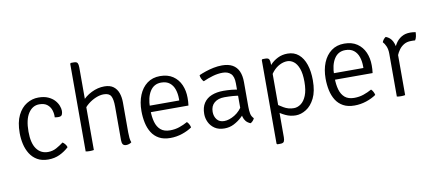

<svg xmlns="http://www.w3.org/2000/svg" viewBox="-80 -1046 3557 1572"><g transform="rotate(-10 1698.5 -260.0)"><path d="M358 -319Q360 -347.5 351 -377Q342 -406.5 318 -426.2Q294 -446 251 -446Q195.5 -446 160.8 -393.8Q126 -341.5 126 -241Q126 -144.5 160.8 -96.8Q195.5 -49 256 -49Q293.5 -49 325.5 -66.5Q357.5 -84 385 -105Q395.5 -98.5 405.8 -85.8Q416 -73 419 -60Q384.5 -28 342 -8Q299.5 12 247 12Q193.5 12 156.2 -9.8Q119 -31.5 96.2 -68Q73.5 -104.5 63.2 -149.5Q53 -194.5 53 -241Q53 -331 81.5 -388.8Q110 -446.5 155.8 -474.2Q201.5 -502 253 -502Q301 -502 334 -487.2Q367 -472.5 387 -450.2Q407 -428 416 -404Q425 -380 425 -361Q425 -343 418.5 -329.5Q412 -316 388 -316Q380.5 -316 373.5 -316.8Q366.5 -317.5 358 -319Z M627 0Q613.5 3 593 3Q572.5 3 559 0V-729L565 -735H590Q614 -735 620.5 -722.8Q627 -710.5 627 -687ZM929 -93Q929 -69 931.2 -47.2Q933.5 -25.5 940 -9Q932.5 -2.5 920.2 1.8Q908 6 896 6Q876.5 6 868.2 -5.5Q860 -17 860 -40V-320Q860 -381 844.8 -408Q829.5 -435 785 -435Q753.5 -435 718.8 -420.5Q684 -406 654.2 -382Q624.5 -358 608 -329V-404Q640.5 -445.5 693.5 -471.8Q746.5 -498 801 -498Q848.5 -498 876.5 -476.8Q904.5 -455.5 916.8 -420.2Q929 -385 929 -343Z M1108 -224V-278H1386V-292Q1386 -334.5 1374 -370Q1362 -405.5 1335.2 -426.8Q1308.5 -448 1265 -448Q1204.5 -448 1172.2 -396.8Q1140 -345.5 1140 -262V-240Q1140 -184.5 1152.2 -141.5Q1164.5 -98.5 1193 -74.2Q1221.5 -50 1271 -50Q1311.5 -50 1347.8 -62.2Q1384 -74.5 1417 -93Q1427 -84 1434.2 -69.8Q1441.5 -55.5 1443 -44Q1408.5 -20 1360.8 -4Q1313 12 1262 12Q1206.5 12 1168.8 -8.8Q1131 -29.5 1108.5 -65.5Q1086 -101.5 1076 -148Q1066 -194.5 1066 -246Q1066 -320 1089.5 -377.8Q1113 -435.5 1157.5 -468.8Q1202 -502 1265 -502Q1329 -502 1371.8 -473Q1414.5 -444 1435.8 -395.5Q1457 -347 1457 -288Q1457 -270 1456.2 -256Q1455.5 -242 1453 -224Z M1568 -133Q1568 -188 1591.5 -223.5Q1615 -259 1657 -276Q1699 -293 1755 -293Q1786.5 -293 1822.8 -289.8Q1859 -286.5 1891 -278V-228Q1861 -235 1825.2 -237.5Q1789.5 -240 1755 -240Q1702 -240 1670.5 -213.5Q1639 -187 1639 -138Q1639 -100.5 1659.8 -74.2Q1680.5 -48 1720 -48Q1760.5 -48 1807.2 -76Q1854 -104 1886 -161L1898 -95Q1881 -75 1853.8 -50Q1826.5 -25 1790.8 -6.5Q1755 12 1712 12Q1663.5 12 1631.5 -9.5Q1599.5 -31 1583.8 -64.2Q1568 -97.5 1568 -133ZM1962 -29Q1958.5 -19.5 1949.5 -9Q1940.5 1.5 1929 7Q1905.5 -2.5 1892 -18.5Q1878.5 -34.5 1872.8 -55.8Q1867 -77 1867 -103V-336Q1867 -393 1842 -416.5Q1817 -440 1775 -440Q1734 -440 1692.5 -428Q1651 -416 1611 -398Q1601.5 -406.5 1593.8 -422.8Q1586 -439 1586 -453Q1610.5 -464 1642.2 -474.8Q1674 -485.5 1709.5 -492.8Q1745 -500 1780 -500Q1832.5 -500 1866.8 -480.8Q1901 -461.5 1917.5 -424.5Q1934 -387.5 1934 -334V-128Q1934 -96 1938.8 -71.5Q1943.5 -47 1962 -29Z M2140 -493Q2164 -493 2170.5 -480.8Q2177 -468.5 2177 -445V167Q2177 190 2170.5 202.5Q2164 215 2140 215H2115L2109 209V-487L2115 -493ZM2492 -251Q2492 -159.5 2463.5 -102.5Q2435 -45.5 2392 -18.8Q2349 8 2306 8Q2261 8 2221 -10.8Q2181 -29.5 2145 -58L2148 -121Q2176.5 -99.5 2215.5 -76.2Q2254.5 -53 2300 -53Q2330.5 -53 2358.5 -73.2Q2386.5 -93.5 2404.2 -137Q2422 -180.5 2422 -251Q2422 -319 2406.5 -360.8Q2391 -402.5 2365.8 -421.8Q2340.5 -441 2312 -441Q2281 -441 2249.2 -425Q2217.5 -409 2192 -379.5Q2166.5 -350 2154 -310L2142 -379Q2154.5 -408.5 2180.2 -436.8Q2206 -465 2242.8 -483.5Q2279.5 -502 2325 -502Q2379.5 -502 2416.8 -470.2Q2454 -438.5 2473 -382Q2492 -325.5 2492 -251Z M2639 -224V-278H2917V-292Q2917 -334.5 2905 -370Q2893 -405.5 2866.2 -426.8Q2839.5 -448 2796 -448Q2735.5 -448 2703.2 -396.8Q2671 -345.5 2671 -262V-240Q2671 -184.5 2683.2 -141.5Q2695.5 -98.5 2724 -74.2Q2752.5 -50 2802 -50Q2842.5 -50 2878.8 -62.2Q2915 -74.5 2948 -93Q2958 -84 2965.2 -69.8Q2972.5 -55.5 2974 -44Q2939.5 -20 2891.8 -4Q2844 12 2793 12Q2737.5 12 2699.8 -8.8Q2662 -29.5 2639.5 -65.5Q2617 -101.5 2607 -148Q2597 -194.5 2597 -246Q2597 -320 2620.5 -377.8Q2644 -435.5 2688.5 -468.8Q2733 -502 2796 -502Q2860 -502 2902.8 -473Q2945.5 -444 2966.8 -395.5Q2988 -347 2988 -288Q2988 -270 2987.2 -256Q2986.5 -242 2984 -224Z M3389 -493Q3389 -476.5 3385.5 -458.5Q3382 -440.5 3373 -427Q3365 -428 3356.2 -428Q3347.5 -428 3339 -428Q3305 -428 3280.5 -413.5Q3256 -399 3239.8 -376.8Q3223.5 -354.5 3214 -331Q3204.5 -307.5 3200 -289L3187 -305Q3187 -336.5 3195.8 -370Q3204.5 -403.5 3223.5 -432.5Q3242.5 -461.5 3272.2 -479.2Q3302 -497 3344 -497Q3351.5 -497 3363.2 -496.2Q3375 -495.5 3389 -493ZM3110 -458Q3113 -468 3121.8 -479.5Q3130.5 -491 3141 -497Q3178.5 -483 3196 -447.8Q3213.5 -412.5 3215 -363V0Q3201.5 3 3181 3Q3159.5 3 3146 0V-356Q3146 -393 3134.8 -418.8Q3123.5 -444.5 3110 -458Z"/></g></svg>

Font: Signika Negative Light
Style: Regular
Weight: 300
Designer: Anna Giedry
Foundry: Anna Giedry
Version: Version 2.001